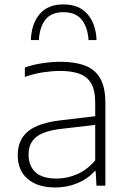

<svg xmlns="http://www.w3.org/2000/svg" viewBox="-20 -822 568 850"><path d="M225 8Q146.5 8 102.5 -29.8Q58.5 -67.5 58.5 -135Q58.5 -202.5 103.8 -240.2Q149 -278 250 -289.5L401.5 -307.5V-367Q401.5 -423 383.2 -453.5Q365 -484 330.2 -496Q295.5 -508 245.5 -508Q212.5 -508 171.8 -502Q131 -496 90 -481.5V-523Q124 -535.5 166.2 -542Q208.5 -548.5 247.5 -548.5Q311 -548.5 355.5 -532Q400 -515.5 423.2 -475.8Q446.5 -436 446.5 -366.5V0H407L403.5 -64.5H399Q370 -31 323.8 -11.5Q277.5 8 225 8ZM106.5 -138.5Q106.5 -87.5 137 -59.5Q167.5 -31.5 230.5 -31.5Q277 -31.5 321.5 -50.8Q366 -70 401.5 -112V-269L250.5 -251.5Q173 -242.5 139.8 -215Q106.5 -187.5 106.5 -138.5ZM116.5 -644.5Q119.5 -717.5 155.8 -760Q192 -802.5 261 -802.5Q330 -802.5 367.2 -759.5Q404.5 -716.5 407.5 -644.5H372Q368 -702.5 341.5 -735.2Q315 -768 261 -768Q207 -768 181.2 -735.2Q155.5 -702.5 152 -644.5Z"/></svg>

Font: Encode Sans SemiExpanded SemiExpanded ExtraLight
Style: Regular
Weight: 200
Width: 6
Designer: Multiple Designers
Foundry: Impallari Type
Version: Version 3.000; ttfautohint (v1.8.3) -l 8 -r 50 -G 200 -x 14 